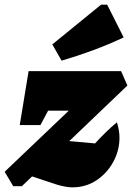

<svg xmlns="http://www.w3.org/2000/svg" viewBox="-47 -801 568 826"><path d="M10 0 -27 -62 249 -325H160L127 -263H38L76 -495H474L501 -433L251 -194L362 -184Q405 -232 456 -275Q467 -240 467 -209Q467 -153 440 -104Q413 -55 367.5 -25Q322 5 264 5Q239 5 200 -6L91 -42L47 0ZM218 -540 178 -610 388 -781H414L485 -640Q419 -609 352.5 -584.5Q286 -560 218 -540Z"/></svg>

Font: Piazzolla Black
Style: Italic
Weight: 900
Italic angle: -11.3°
Designer: Juan Pablo del Peral
Foundry: Huerta Tipografica
Version: Version 1.330